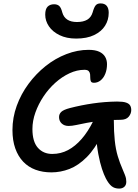

<svg xmlns="http://www.w3.org/2000/svg" viewBox="-20 -1000 811 1125"><path d="M678 105Q651 105 633.5 90.5Q616 76 600 45Q589 24 577.5 -10.5Q566 -45 556 -97.5Q546 -150 542 -225L579 -214Q537 -128 488 -79Q439 -30 387 -10Q335 10 281 10Q230 10 188 -5.5Q146 -21 116 -52.5Q86 -84 69.5 -130.5Q53 -177 53 -238Q53 -311 78 -380Q103 -449 147 -508.5Q191 -568 247.5 -613Q304 -658 369 -683Q434 -708 499 -708Q538 -708 561.5 -697Q585 -686 596 -667Q607 -648 607 -624Q607 -593 597 -568Q587 -543 569.5 -529Q552 -515 531 -515Q517 -515 513 -522.5Q509 -530 509 -541.5Q509 -553 508 -564Q507 -575 500 -583Q493 -591 475 -591Q431 -591 387 -570.5Q343 -550 304 -515Q265 -480 235 -435Q205 -390 187.5 -341Q170 -292 170 -244Q170 -170 202 -134Q234 -98 286 -98Q336 -98 378.5 -120.5Q421 -143 458.5 -186Q496 -229 527 -292Q542 -318 560 -328Q578 -338 606 -338Q626 -338 636.5 -326.5Q647 -315 647 -294Q647 -228 652.5 -176.5Q658 -125 670 -85Q682 -45 698 -9Q707 12 712 25Q717 38 718.5 47Q720 56 720 65Q720 84 708.5 94.5Q697 105 678 105ZM382 -262Q357 -262 341.5 -276.5Q326 -291 326 -314Q326 -332 339 -344.5Q352 -357 390 -367Q456 -384 524.5 -394Q593 -404 666 -405Q701 -405 718.5 -399Q736 -393 742.5 -382Q749 -371 749 -355Q749 -334 734 -316Q719 -298 686 -298Q621 -298 572.5 -292.5Q524 -287 488 -280Q452 -273 426.5 -267.5Q401 -262 382 -262ZM426 -774Q370 -774 329 -794Q288 -814 266.5 -846Q245 -878 245 -914Q245 -947 259 -961Q273 -975 297 -975Q316 -975 327 -965Q338 -955 345 -927Q353 -899 374.5 -885Q396 -871 431 -871Q468 -871 491 -884.5Q514 -898 523 -928Q531 -957 540.5 -968.5Q550 -980 569 -980Q593 -980 605 -966Q617 -952 617 -925Q617 -883 595.5 -849Q574 -815 531.5 -794.5Q489 -774 426 -774Z"/></svg>

Font: Shantell Sans Medium
Style: Regular
Weight: 500
Designer: Stephen Nixon, Anya Danilova, Shantell Martin
Foundry: Arrow Type
Version: Version 1.011;[c5ecc13dd]